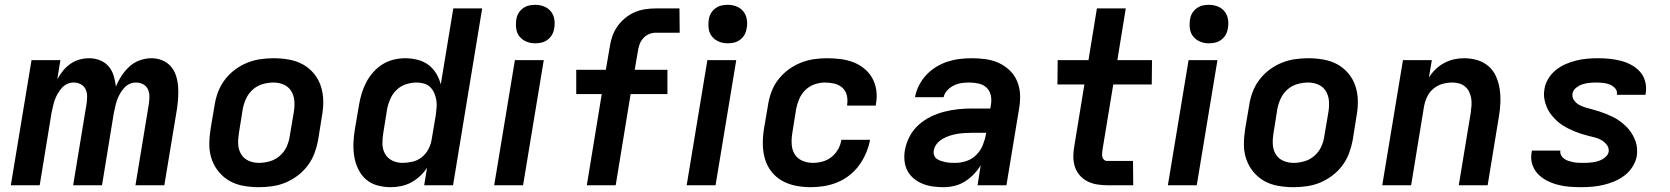

<svg xmlns="http://www.w3.org/2000/svg" viewBox="-20 -770 6940 798"><path d="M25 0 111 -520H231L218 -440Q228 -459 241.5 -475.5Q255 -492 272.5 -504.5Q290 -517 310.5 -522.5Q331 -528 350 -528Q374 -528 395.5 -519.5Q417 -511 431.5 -494Q446 -477 452.5 -455Q459 -433 462 -410Q471 -433 485 -454.5Q499 -476 518 -493.5Q537 -511 561.5 -519.5Q586 -528 609 -528Q633 -528 654 -519.5Q675 -511 689.5 -494.5Q704 -478 711 -457Q718 -436 720 -413Q722 -390 720.5 -366.5Q719 -343 716 -320L663 0H543L599 -340Q601 -355 601 -370.5Q601 -386 594.5 -399.5Q588 -413 574.5 -420Q561 -427 545 -427Q531 -427 518 -421Q505 -415 495.5 -404Q486 -393 478.5 -380Q471 -367 466.5 -354Q462 -341 459 -327Q456 -313 453 -300L404 0H284L340 -340Q342 -355 342 -370.5Q342 -386 335.5 -399.5Q329 -413 315.5 -420Q302 -427 286 -427Q272 -427 259 -421Q246 -415 236.5 -404Q227 -393 219.5 -380Q212 -367 207.5 -354Q203 -341 200 -327Q197 -313 194 -300L145 0Z M1056 8Q1024 8 992.5 2.5Q961 -3 935 -17.5Q909 -32 889.5 -55.5Q870 -79 860 -108Q850 -137 850 -169Q850 -201 855 -233L872 -333Q876 -360 886 -387Q896 -414 914 -438Q932 -462 956 -480Q980 -498 1007 -509Q1034 -520 1062 -524Q1090 -528 1117 -528Q1149 -528 1180.5 -522.5Q1212 -517 1238.5 -502.5Q1265 -488 1284.5 -464.5Q1304 -441 1313.5 -412Q1323 -383 1323.5 -351Q1324 -319 1318 -287L1302 -187Q1297 -160 1287 -133Q1277 -106 1259 -82Q1241 -58 1217 -40Q1193 -22 1166.5 -11Q1140 0 1111.5 4Q1083 8 1056 8ZM1056 -93Q1078 -93 1101 -99.5Q1124 -106 1142.5 -122Q1161 -138 1171 -159.5Q1181 -181 1184 -203L1201 -303Q1205 -326 1203.5 -349Q1202 -372 1191 -390.5Q1180 -409 1160 -418Q1140 -427 1117 -427Q1095 -427 1072 -420.5Q1049 -414 1031 -398Q1013 -382 1003 -360.5Q993 -339 989 -317L973 -217Q969 -194 970 -171Q971 -148 982 -129.5Q993 -111 1013 -102Q1033 -93 1056 -93Z M1604 8Q1575 8 1548 0.5Q1521 -7 1501 -24.5Q1481 -42 1469 -67Q1457 -92 1452.5 -119Q1448 -146 1449 -175Q1450 -204 1455 -233L1472 -333Q1476 -357 1483 -380.5Q1490 -404 1501.5 -426.5Q1513 -449 1530.5 -469Q1548 -489 1569.5 -502.5Q1591 -516 1615.5 -522Q1640 -528 1664 -528Q1690 -528 1715.5 -521.5Q1741 -515 1760.5 -500.5Q1780 -486 1793 -464.5Q1806 -443 1812 -419L1864 -735H1984L1863 0H1743L1755 -73Q1743 -54 1725.5 -38Q1708 -22 1688.5 -11.5Q1669 -1 1647 3.5Q1625 8 1604 8ZM1653 -93Q1673 -93 1694.5 -98Q1716 -103 1733 -116.5Q1750 -130 1760.5 -150Q1771 -170 1774 -190L1791 -290Q1793 -306 1794.5 -322Q1796 -338 1793.5 -353.5Q1791 -369 1785 -383Q1779 -397 1768.5 -407.5Q1758 -418 1743 -422.5Q1728 -427 1712 -427Q1690 -427 1668 -420Q1646 -413 1629 -397Q1612 -381 1602.5 -359.5Q1593 -338 1589 -317L1573 -217Q1569 -194 1569.5 -171.5Q1570 -149 1580.5 -130.5Q1591 -112 1610.5 -102.5Q1630 -93 1653 -93Z M2034 0 2120 -520H2240L2154 0ZM2204 -590Q2185 -590 2168 -597Q2151 -604 2139.5 -618Q2128 -632 2125.5 -651Q2123 -670 2126 -689Q2128 -703 2135 -715Q2142 -727 2153.5 -735.5Q2165 -744 2178 -747Q2191 -750 2205 -750Q2224 -750 2241.5 -743Q2259 -736 2270 -722Q2281 -708 2284 -689Q2287 -670 2283 -651Q2281 -637 2274 -625Q2267 -613 2255.5 -604.5Q2244 -596 2231 -593Q2218 -590 2204 -590Z M2539 0H2419L2481 -379H2375V-480H2498L2514 -573Q2517 -595 2524 -616.5Q2531 -638 2544.5 -658Q2558 -678 2576.5 -693.5Q2595 -709 2616.5 -718.5Q2638 -728 2660.5 -731.5Q2683 -735 2705 -735H2804L2805 -634H2705Q2691 -634 2677 -628Q2663 -622 2653 -610.5Q2643 -599 2638 -585Q2633 -571 2631 -556L2618 -480H2754V-379H2601Z M2834 0 2920 -520H3040L2954 0ZM3004 -590Q2985 -590 2968 -597Q2951 -604 2939.5 -618Q2928 -632 2925.5 -651Q2923 -670 2926 -689Q2928 -703 2935 -715Q2942 -727 2953.5 -735.5Q2965 -744 2978 -747Q2991 -750 3005 -750Q3024 -750 3041.5 -743Q3059 -736 3070 -722Q3081 -708 3084 -689Q3087 -670 3083 -651Q3081 -637 3074 -625Q3067 -613 3055.5 -604.5Q3044 -596 3031 -593Q3018 -590 3004 -590Z M3350 8Q3318 8 3287.5 2Q3257 -4 3231 -18.5Q3205 -33 3186.5 -56.5Q3168 -80 3159.5 -109Q3151 -138 3150.5 -169.5Q3150 -201 3155 -233L3172 -333Q3176 -360 3186 -387.5Q3196 -415 3214 -438.5Q3232 -462 3256 -480Q3280 -498 3307.5 -509Q3335 -520 3362.5 -524Q3390 -528 3417 -528Q3446 -528 3473.5 -524.5Q3501 -521 3526 -511.5Q3551 -502 3571.5 -485.5Q3592 -469 3605 -446Q3618 -423 3622 -395.5Q3626 -368 3621 -340L3620 -331H3501V-335Q3504 -355 3499.5 -374Q3495 -393 3481 -405.5Q3467 -418 3448 -422.5Q3429 -427 3409 -427Q3387 -427 3365.5 -419.5Q3344 -412 3327.5 -396Q3311 -380 3302 -359Q3293 -338 3289 -317L3273 -217Q3269 -193 3270.5 -170Q3272 -147 3283 -129Q3294 -111 3314.5 -102Q3335 -93 3359 -93Q3378 -93 3398.5 -98.5Q3419 -104 3436 -117.5Q3453 -131 3463.5 -150Q3474 -169 3477 -189H3596V-188Q3591 -161 3579.5 -134Q3568 -107 3551 -83.5Q3534 -60 3510.5 -41.5Q3487 -23 3460 -12Q3433 -1 3405 3.5Q3377 8 3350 8Z M3902 8Q3879 8 3857 5Q3835 2 3815 -6Q3795 -14 3778.5 -27.5Q3762 -41 3752 -59.5Q3742 -78 3739.5 -100.5Q3737 -123 3741 -146Q3746 -174 3760 -201.5Q3774 -229 3797 -250Q3820 -271 3847.5 -284.5Q3875 -298 3904 -305.5Q3933 -313 3961.5 -316Q3990 -319 4019 -319H4096L4099 -338Q4102 -357 4097.5 -375.5Q4093 -394 4080 -406Q4067 -418 4048.5 -422.5Q4030 -427 4010 -427Q3994 -427 3978 -425Q3962 -423 3946 -415.5Q3930 -408 3917.5 -395Q3905 -382 3902 -366H3783Q3787 -390 3799 -414Q3811 -438 3829.5 -458Q3848 -478 3871 -492Q3894 -506 3919 -514Q3944 -522 3969 -525Q3994 -528 4019 -528Q4048 -528 4077 -524Q4106 -520 4131 -508.5Q4156 -497 4176 -478Q4196 -459 4207 -433.5Q4218 -408 4219.5 -379Q4221 -350 4216 -321L4163 0H4043L4056 -83Q4044 -63 4027 -45.5Q4010 -28 3990 -15.5Q3970 -3 3947 2.5Q3924 8 3902 8ZM3951 -93Q3974 -93 3997.5 -101Q4021 -109 4038.5 -127Q4056 -145 4065 -167.5Q4074 -190 4078 -213L4079 -218H4019Q4004 -218 3988.5 -217Q3973 -216 3958 -213.5Q3943 -211 3927.5 -206Q3912 -201 3898 -193Q3884 -185 3873.5 -172Q3863 -159 3861 -144Q3859 -134 3862.5 -124.5Q3866 -115 3874 -109.5Q3882 -104 3891.5 -101Q3901 -98 3910.5 -96Q3920 -94 3930.5 -93.5Q3941 -93 3951 -93Z M4690 0H4582Q4561 0 4539.5 -3.5Q4518 -7 4499.5 -16.5Q4481 -26 4467.5 -41.5Q4454 -57 4447.5 -77Q4441 -97 4441 -118.5Q4441 -140 4445 -162L4487 -419H4375L4376 -520H4504L4539 -735H4659L4624 -520H4768L4767 -419H4607L4562 -146Q4561 -138 4560.5 -130.5Q4560 -123 4562 -116.5Q4564 -110 4569 -105.5Q4574 -101 4582 -101H4689Z M4834 0 4920 -520H5040L4954 0ZM5004 -590Q4985 -590 4968 -597Q4951 -604 4939.5 -618Q4928 -632 4925.5 -651Q4923 -670 4926 -689Q4928 -703 4935 -715Q4942 -727 4953.5 -735.5Q4965 -744 4978 -747Q4991 -750 5005 -750Q5024 -750 5041.5 -743Q5059 -736 5070 -722Q5081 -708 5084 -689Q5087 -670 5083 -651Q5081 -637 5074 -625Q5067 -613 5055.5 -604.5Q5044 -596 5031 -593Q5018 -590 5004 -590Z M5356 8Q5324 8 5292.5 2.5Q5261 -3 5235 -17.5Q5209 -32 5189.5 -55.5Q5170 -79 5160 -108Q5150 -137 5150 -169Q5150 -201 5155 -233L5172 -333Q5176 -360 5186 -387Q5196 -414 5214 -438Q5232 -462 5256 -480Q5280 -498 5307 -509Q5334 -520 5362 -524Q5390 -528 5417 -528Q5449 -528 5480.5 -522.5Q5512 -517 5538.5 -502.5Q5565 -488 5584.5 -464.5Q5604 -441 5613.5 -412Q5623 -383 5623.5 -351Q5624 -319 5618 -287L5602 -187Q5597 -160 5587 -133Q5577 -106 5559 -82Q5541 -58 5517 -40Q5493 -22 5466.5 -11Q5440 0 5411.5 4Q5383 8 5356 8ZM5356 -93Q5378 -93 5401 -99.5Q5424 -106 5442.5 -122Q5461 -138 5471 -159.5Q5481 -181 5484 -203L5501 -303Q5505 -326 5503.5 -349Q5502 -372 5491 -390.5Q5480 -409 5460 -418Q5440 -427 5417 -427Q5395 -427 5372 -420.5Q5349 -414 5331 -398Q5313 -382 5303 -360.5Q5293 -339 5289 -317L5273 -217Q5269 -194 5270 -171Q5271 -148 5282 -129.5Q5293 -111 5313 -102Q5333 -93 5356 -93Z M5725 0 5811 -520H5931L5919 -448Q5931 -467 5947 -482.5Q5963 -498 5983 -508.5Q6003 -519 6023.5 -523.5Q6044 -528 6065 -528Q6094 -528 6120.5 -520Q6147 -512 6167 -494.5Q6187 -477 6198 -452Q6209 -427 6213 -400Q6217 -373 6216 -344.5Q6215 -316 6210 -287L6163 0H6043L6093 -303Q6095 -318 6096 -333Q6097 -348 6094.5 -362Q6092 -376 6086 -388.5Q6080 -401 6069.5 -410Q6059 -419 6045 -423Q6031 -427 6016 -427Q5996 -427 5976 -421.5Q5956 -416 5939 -402.5Q5922 -389 5912.5 -369.5Q5903 -350 5899 -330L5845 0Z M6552 8Q6526 8 6501.5 6Q6477 4 6453 -2.5Q6429 -9 6408 -20Q6387 -31 6371 -48Q6355 -65 6348 -88.5Q6341 -112 6346 -138L6347 -144H6466L6465 -143Q6464 -132 6469 -123.5Q6474 -115 6482 -109.5Q6490 -104 6499.5 -101Q6509 -98 6519 -96Q6529 -94 6539.5 -93.5Q6550 -93 6560 -93Q6570 -93 6580 -93.5Q6590 -94 6600.5 -95.5Q6611 -97 6621 -100Q6631 -103 6640 -108Q6649 -113 6656.5 -121Q6664 -129 6666 -139Q6668 -155 6659 -167Q6650 -179 6638 -186.5Q6626 -194 6611 -198Q6596 -202 6581.5 -205.5Q6567 -209 6553 -213.5Q6539 -218 6525.5 -223.5Q6512 -229 6499 -235.5Q6486 -242 6473.5 -250Q6461 -258 6451 -267.5Q6441 -277 6431.5 -288Q6422 -299 6415 -312Q6408 -325 6403.5 -339Q6399 -353 6397.5 -368Q6396 -383 6399 -399Q6402 -421 6414.5 -442Q6427 -463 6446 -478.5Q6465 -494 6487 -503.5Q6509 -513 6531.5 -518.5Q6554 -524 6576.5 -526Q6599 -528 6621 -528Q6646 -528 6670.5 -525.5Q6695 -523 6718 -517Q6741 -511 6761.5 -499.5Q6782 -488 6797 -471Q6812 -454 6818 -430.5Q6824 -407 6820 -382L6819 -376H6700V-377Q6703 -392 6693 -403Q6683 -414 6670 -419Q6657 -424 6642.5 -425.5Q6628 -427 6613 -427Q6599 -427 6585 -425.5Q6571 -424 6557 -419.5Q6543 -415 6530.5 -405Q6518 -395 6516 -382Q6513 -366 6522 -353.5Q6531 -341 6543.5 -334Q6556 -327 6570.5 -323Q6585 -319 6599.5 -315Q6614 -311 6628 -306.5Q6642 -302 6655.5 -296.5Q6669 -291 6682.5 -284.5Q6696 -278 6707.5 -270Q6719 -262 6730 -252.5Q6741 -243 6750 -232Q6759 -221 6766 -208.5Q6773 -196 6778 -182Q6783 -168 6784 -152.5Q6785 -137 6783 -122Q6779 -99 6765.5 -77.5Q6752 -56 6732.5 -41Q6713 -26 6690.5 -16.5Q6668 -7 6644.5 -1.5Q6621 4 6598 6Q6575 8 6552 8Z"/></svg>

Font: Iosevka Aile Oblique
Style: Bold
Weight: 700
Italic angle: -9°
Designer: Belleve Invis
Foundry: Belleve Invis
Version: Version 31.1.0; ttfautohint (v1.8.4)